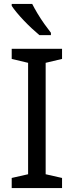

<svg xmlns="http://www.w3.org/2000/svg" viewBox="-20 -964 379 984"><path d="M298 0H40V-52L124 -71V-642L40 -662V-714H298V-662L214 -642V-71L298 -52ZM145 -944Q156 -922 172.5 -894.5Q189 -867 207.5 -841Q226 -815 241 -796V-784H182Q165 -798 144 -817.5Q123 -837 102.5 -858.5Q82 -880 65.5 -900Q49 -920 40 -934V-944Z"/></svg>

Font: Noto Sans Oriya
Style: Regular
Weight: 400
Designer: Amélie Bonet and Sol Matas
Foundry: Google LLC
Version: Version 2.006